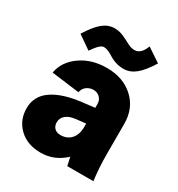

<svg xmlns="http://www.w3.org/2000/svg" viewBox="-176 -850 903 974"><g transform="rotate(30 275.0 -363.0)"><path d="M511.2 0H357.9Q357.9 0.5 355.2 -12Q352.5 -24.4 349.9 -36.9Q347.2 -49.3 347.2 -48.8Q285.2 8.8 206.1 8.8Q127.4 8.8 79.8 -36.9Q32.2 -82.5 32.2 -151.9Q32.2 -223.6 92.5 -264.9Q152.8 -306.2 262.2 -318.8L333 -327.1V-350.1Q333 -372.1 317.9 -387Q302.7 -401.9 280.8 -401.9Q258.8 -401.9 241.5 -389.4Q224.1 -377 219.2 -353L56.2 -374Q67.9 -441.9 131.3 -487.1Q194.8 -532.2 284.2 -532.2Q379.9 -532.2 440.4 -476.6Q501 -420.9 501 -330.1V-162.1Q501 -65.9 511.2 0ZM249 -119.1Q286.6 -119.1 309.8 -144.5Q333 -169.9 333 -215.8V-234.9L272 -228Q239.3 -224.1 219.7 -207.8Q200.2 -191.4 200.2 -166Q200.2 -145 212.9 -132.1Q225.6 -119.1 249 -119.1ZM158.2 -561 80.1 -615.2Q116.2 -673.8 148.2 -700Q180.2 -726.1 216.8 -726.1Q245.6 -726.1 270.5 -714.6Q295.4 -703.1 316.7 -691.7Q337.9 -680.2 357.9 -680.2Q396 -680.2 416 -734.9L496.1 -681.2Q459.5 -622.1 427 -595.9Q394.5 -569.8 357.9 -569.8Q332 -569.8 310.1 -577.1Q288.1 -584.5 275.4 -593Q262.7 -601.6 246.8 -608.9Q231 -616.2 216.8 -616.2Q206.1 -616.2 192.4 -603.5Q178.7 -590.8 158.2 -561Z"/></g></svg>

Font: LT Superior Black
Style: Regular
Weight: 900
Designer: Daniel Lyons
Foundry: LyonsType
Version: Version 2.005